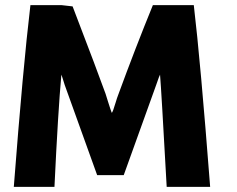

<svg xmlns="http://www.w3.org/2000/svg" viewBox="-20 -720 927 751"><path d="M802 11H632Q611 -369 606 -428Q604 -426 591 -388L464 -35H360L233 -388Q222 -424 220 -428Q207 -283 193 11H34Q70 -457 99 -700H220Q233 -699 264 -695Q364 -434 393 -353Q397 -340 402.5 -322.5Q408 -305 411.5 -294.5Q415 -284 417 -279Q419 -279 423 -290Q427 -301 432.5 -319.5Q438 -338 442 -348Q509 -531 578 -700H738Q764 -481 802 11Z"/></svg>

Font: Repo
Style: ExtraBold
Weight: 800
Designer: Stefan Peev
Foundry: Context Ltd
Version: Version 001.000